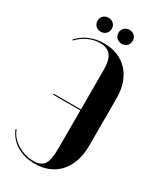

<svg xmlns="http://www.w3.org/2000/svg" viewBox="-221 -909 835 993"><g transform="rotate(30 196.5 -412.5)"><path d="M363 -211V-497Q363 -545 349 -584.5Q335 -624 309.5 -651.5Q284 -679 248 -694Q212 -709 167 -709Q120 -709 81 -692.5Q42 -676 13 -644L17 -640Q43 -668 77 -684Q111 -700 147 -700Q191 -700 211.5 -673.5Q232 -647 232 -589V-117Q232 -51 214.5 -25Q197 1 152 1Q125 1 100.5 -6.5Q76 -14 55 -27Q34 -40 18.5 -58Q3 -76 -4 -97L-10 -95Q11 -45 57 -17.5Q103 10 165 10Q211 10 247.5 -5.5Q284 -21 309.5 -49.5Q335 -78 349 -119Q363 -160 363 -211ZM69 -347H252V-353H69ZM77 -794Q77 -775 89 -763.5Q101 -752 119 -752Q138 -752 150 -764Q162 -776 162 -794Q162 -812 150 -823.5Q138 -835 119 -835Q101 -835 89 -823.5Q77 -812 77 -794ZM202 -794Q202 -776 214 -764Q226 -752 245 -752Q263 -752 275 -763.5Q287 -775 287 -794Q287 -812 275 -823.5Q263 -835 245 -835Q226 -835 214 -823Q202 -811 202 -794Z"/></g></svg>

Font: Moniqa Black
Style: Regular
Weight: 900
Designer: Rajesh Rajput
Foundry: Rajesh Rajput
Version: Version 1.000